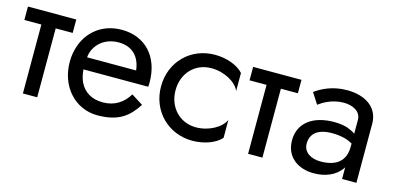

<svg xmlns="http://www.w3.org/2000/svg" viewBox="-52 -748 2127 1036"><g transform="rotate(15 1011.5 -230.0)"><path d="M5 -460V-385H100V0H180V-385H275V-460Z M672 -148C642 -98 595 -65 528 -65C468 -65 423 -91 399 -140C390 -160 384 -183 382 -210H744C745 -218 745 -226 745 -234C745 -379 658 -470 528 -470C409 -470 324 -393 304 -279C301 -263 300 -247 300 -230C300 -92 394 10 518 10C638 10 691 -36 737 -107ZM384 -278C386 -299 392 -318 403 -335C428 -376 475 -400 528 -400C608 -400 650 -350 658 -278Z M891 -230C891 -327 958 -395 1048 -395C1121 -395 1188 -357 1208 -311V-411C1176 -448 1111 -470 1048 -470C914 -470 810 -369 810 -230C810 -92 914 10 1048 10C1111 10 1176 -12 1208 -49V-149C1188 -104 1121 -65 1048 -65C958 -65 891 -135 891 -230Z M1263 -460V-385H1358V0H1438V-385H1533V-460Z M1649 -352C1671 -368 1720 -400 1786 -400C1837 -400 1883 -377 1883 -330V-253C1872 -261 1857 -268 1840 -275C1819 -282 1793 -286 1764 -286C1644 -286 1568 -229 1568 -132C1568 -38 1640 10 1726 10C1790 10 1844 -12 1876 -55C1879 -58 1881 -62 1883 -66V0H1963V-330C1963 -419 1891 -470 1786 -470C1703 -470 1645 -438 1610 -413ZM1649 -135C1649 -191 1688 -225 1768 -225C1797 -225 1824 -221 1847 -214C1859 -210 1871 -205 1883 -198V-180C1883 -94 1826 -61 1746 -61C1692 -61 1649 -87 1649 -135Z"/></g></svg>

Font: Jost
Style: Regular
Weight: 400
Version: Version 3.710